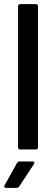

<svg xmlns="http://www.w3.org/2000/svg" viewBox="-30 -720 264 925"><path d="M67 -700H143Q153 -700 153 -690V-10Q153 0 143 0H67Q57 0 57 -10V-690Q57 -700 67 -700ZM64 58H127Q133 58 135 61.5Q137 65 134 70L62 179Q57 185 50 185H-1Q-7 185 -9 181.5Q-11 178 -8 173L52 65Q57 58 64 58Z"/></svg>

Font: Barlow Semi Condensed Medium
Style: Regular
Weight: 500
Width: 4
Designer: Jeremy Tribby
Foundry: Tribby Type
Version: Version 1.422; ttfautohint (v1.8)